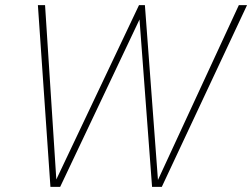

<svg xmlns="http://www.w3.org/2000/svg" viewBox="-20 -730 985 750"><path d="M913 -710H945L612 0H574L525 -654L215 0H177L128 -710H156L200 -29L523 -710H546L597 -27Z"/></svg>

Font: Livvic Thin
Style: Italic
Weight: 250
Italic angle: -10°
Designer: Jacques Le Bailly, Baron von Fonthausen
Version: Version 1.001; ttfautohint (v1.8.2)